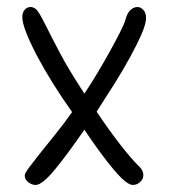

<svg xmlns="http://www.w3.org/2000/svg" viewBox="-20 -523 483 550"><path d="M380.9 -43.9Q390.6 -33.2 390.6 -21.5Q390.6 -9.8 381.3 -1.5Q372.1 6.8 360.4 6.8Q342.8 6.8 306.2 -36.6Q269.5 -80.1 221.7 -151.4Q171.9 -79.1 136.2 -36.1Q100.6 6.8 82 6.8Q71.3 6.8 61 -1Q50.8 -8.8 50.8 -20.5Q50.8 -26.4 63.5 -43.5Q76.2 -60.5 95.7 -85Q115.2 -109.4 139.6 -139.6Q164.1 -169.9 186.5 -202.1Q157.2 -243.2 131.3 -284.7Q105.5 -326.2 85.9 -363.3Q66.4 -400.4 55.2 -429.2Q43.9 -458 43.9 -473.6Q43.9 -487.3 50.8 -495.1Q57.6 -502.9 67.4 -502.9Q80.1 -502.9 89.4 -489.3Q98.6 -475.6 113.3 -445.8Q127.9 -416 152.8 -369.1Q177.7 -322.3 221.7 -254.9Q242.2 -285.2 261.2 -317.4Q280.3 -349.6 296.4 -378.9Q312.5 -408.2 324.2 -431.2Q335.9 -454.1 339.8 -467.8Q344.7 -486.3 354 -494.6Q363.3 -502.9 374 -502.9Q382.8 -502.9 390.6 -494.6Q398.4 -486.3 398.4 -471.7Q398.4 -455.1 385.7 -425.8Q373 -396.5 353 -359.9Q333 -323.2 307.6 -282.7Q282.2 -242.2 256.8 -203.1Q290 -153.3 323.2 -110.4Q356.4 -67.4 380.9 -43.9Z"/></svg>

Font: Hi Melody Cyrillic
Style: Regular
Weight: 400
Version: Version 0.90 April 10, 2018